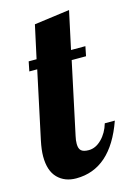

<svg xmlns="http://www.w3.org/2000/svg" viewBox="-105 -713 536 775"><g transform="rotate(-15 163.0 -326.0)"><path d="M9 -114Q9 -141 17 -179L77 -460H44L52 -500H85L115 -638L263 -658L229 -500H289L281 -460H221L157 -160Q153 -143 153 -128Q153 -108 162.5 -99.5Q172 -91 194 -91Q223 -91 248 -116Q273 -141 284 -179H326Q261 6 116 6Q68 6 38.5 -24Q9 -54 9 -114Z"/></g></svg>

Font: Lobster Two
Style: Bold Italic
Weight: 700
Designer: Pablo Impallari
Foundry: Pablo Impallari. www.impallari.com
Version: Version 1.006